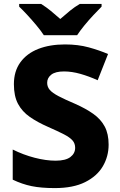

<svg xmlns="http://www.w3.org/2000/svg" viewBox="-20 -951 611 981"><path d="M535 -212Q535 -152 505.5 -101.5Q476 -51 415 -20.5Q354 10 260 10Q190 10 141.5 0Q93 -10 45 -33V-187Q99 -160 157 -145Q215 -130 264 -130Q315 -130 339.5 -148.5Q364 -167 364 -196Q364 -218 350.5 -233.5Q337 -249 307 -264.5Q277 -280 227 -302Q172 -326 132.5 -353.5Q93 -381 72 -420.5Q51 -460 51 -521Q51 -587 84 -632.5Q117 -678 175.5 -701Q234 -724 312 -724Q379 -724 433.5 -709Q488 -694 532 -675L479 -541Q435 -561 391 -573.5Q347 -586 307 -586Q263 -586 242 -569.5Q221 -553 221 -528Q221 -507 234.5 -491.5Q248 -476 279.5 -459.5Q311 -443 365 -420Q419 -396 457 -369Q495 -342 515 -304.5Q535 -267 535 -212ZM499 -931V-917Q482 -900 458 -874.5Q434 -849 411.5 -821.5Q389 -794 374 -771H204Q189 -794 166.5 -821Q144 -848 120.5 -873.5Q97 -899 78 -917V-931H190Q217 -914 239.5 -895.5Q262 -877 288 -854Q314 -877 338 -896.5Q362 -916 388 -931Z"/></svg>

Font: Noto Sans Cherokee ExtraBold
Style: Regular
Weight: 800
Designer: Monotype Design Team
Foundry: Monotype Imaging Inc.
Version: Version 2.001; ttfautohint (v1.8.4.7-5d5b)